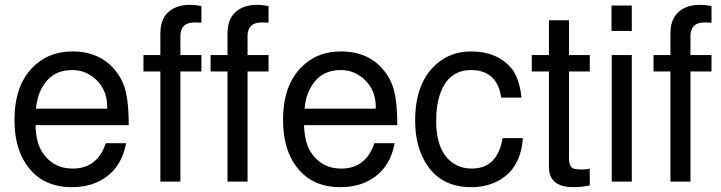

<svg xmlns="http://www.w3.org/2000/svg" viewBox="-20 -752 2986 795"><path d="M127 -234Q129 -162 155 -122Q199 -54 281 -54Q383 -54 418 -159H502Q480 -39 376 5Q332 23 278 23Q142 23 79 -87Q40 -154 40 -255Q40 -414 134 -490Q193 -539 280 -539Q396 -539 460 -457Q470 -444 478 -430.5Q486 -417 492 -401Q513 -347 513 -234ZM423 -302 424 -308Q424 -388 365 -433Q327 -462 279 -462Q193 -462 153 -387Q133 -351 129 -302Z M814 -524V-456H727V0H644V-456H574V-524H644V-613Q644 -701 718 -725Q739 -732 767 -732L787 -731L814 -727V-658L789 -659H785Q729 -659 727 -606V-524Z M1092 -524V-456H1005V0H922V-456H852V-524H922V-613Q922 -701 996 -725Q1017 -732 1045 -732L1065 -731L1092 -727V-658L1067 -659H1063Q1007 -659 1005 -606V-524Z M1239 -234Q1241 -162 1267 -122Q1311 -54 1393 -54Q1495 -54 1530 -159H1614Q1592 -39 1488 5Q1444 23 1390 23Q1254 23 1191 -87Q1152 -154 1152 -255Q1152 -414 1246 -490Q1305 -539 1392 -539Q1508 -539 1572 -457Q1582 -444 1590 -430.5Q1598 -417 1604 -401Q1625 -347 1625 -234ZM1535 -302 1536 -308Q1536 -388 1477 -433Q1439 -462 1391 -462Q1305 -462 1265 -387Q1245 -351 1241 -302Z M2055 -348Q2042 -445 1958 -460Q1954 -461 1947.5 -461Q1941 -461 1931 -462Q1836 -462 1802 -362Q1786 -317 1786 -253Q1786 -116 1865 -71Q1894 -54 1933 -54Q2040 -54 2061 -180H2145Q2135 -44 2030 3Q1985 23 1931 23Q1801 23 1740 -82Q1699 -152 1699 -253Q1699 -413 1791 -490Q1849 -539 1932 -539Q2037 -539 2096 -471L2104 -461Q2133 -416 2139 -348Z M2422 -524V-456H2336V-97Q2336 -59 2358 -53L2382 -50Q2409 -50 2422 -54V16Q2402 20 2385 21.5Q2368 23 2354 23Q2264 23 2254 -44L2253 -60V-456H2182V-524H2253V-668H2336V-524Z M2596 -524V0H2513V-524ZM2596 -729V-624H2512V-729Z M2926 -524V-456H2839V0H2756V-456H2686V-524H2756V-613Q2756 -701 2830 -725Q2851 -732 2879 -732L2899 -731L2926 -727V-658L2901 -659H2897Q2841 -659 2839 -606V-524Z"/></svg>

Font: Ekushey Lal Sabuj Normal
Style: Regular
Weight: 400
Designer: Al Mamun Sumon
Foundry: Al Mamun Sumon
Version: Version 1.0